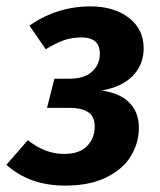

<svg xmlns="http://www.w3.org/2000/svg" viewBox="-34 -565 501 600"><path d="M415 -414Q415 -364 382 -329Q349 -294 284 -282Q341 -274 370.5 -244Q400 -214 400 -166Q400 -119 375.5 -78Q351 -37 299 -11Q247 15 170 15Q58 15 -14 -50L53 -127Q81 -105 108.5 -94.5Q136 -84 167 -84Q214 -84 238 -108.5Q262 -133 262 -170Q262 -201 241.5 -214.5Q221 -228 182 -228H113L136 -319H183Q229 -319 253.5 -341Q278 -363 278 -397Q278 -448 221 -448Q190 -448 165 -439Q140 -430 109 -411L58 -485Q144 -545 249 -545Q322 -545 368.5 -509.5Q415 -474 415 -414Z"/></svg>

Font: Fira Sans Condensed SemiBold
Style: Italic
Weight: 600
Width: 3
Italic angle: -8°
Designer: bBox Type GmbH & Carrois Corporate GbR & Edenspiekermann AG
Foundry: bBox Type GmbH & Carrois Corporate GbR & Edenspiekermann AG
Version: Version 4.301